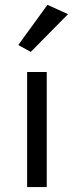

<svg xmlns="http://www.w3.org/2000/svg" viewBox="-20 -1089 302 784"><path d="M170.9 -794.9Q170.9 -677.7 170.9 -325.2Q151.4 -325.2 90.8 -325.2Q90.8 -354.5 90.8 -442.4Q90.8 -530.3 90.8 -794.9Q111.3 -794.9 170.9 -794.9ZM173.8 -1069.3Q195.3 -1059.6 257.8 -1031.2Q219.7 -992.2 105.5 -877Q92.8 -883.8 54.7 -905.3Q85 -946.3 173.8 -1069.3Z"/></svg>

Font: Das Gitter
Style: Book
Weight: 400
Version: Version 006.000